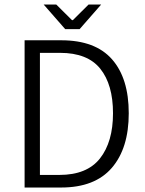

<svg xmlns="http://www.w3.org/2000/svg" viewBox="-20 -837 646 857"><path d="M89.8 0V-657.2H253.4Q405.3 -657.2 480 -572.3Q554.7 -487.3 554.7 -331.5Q554.7 -175.3 479 -87.6Q403.3 0 252.9 0ZM158.2 -56.2H245.1Q368.2 -56.2 426.3 -129.9Q484.4 -203.6 484.4 -331.5Q484.4 -459.5 427.5 -530.3Q370.6 -601.1 248 -601.1H158.2ZM271 -707 174.8 -816.9H231L301.3 -747.1H305.2L375.5 -816.9H431.6L335.4 -707Z"/></svg>

Font: Varta Light Light
Style: Regular
Weight: 300
Version: Version 1.004